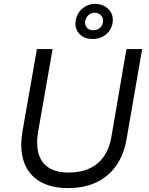

<svg xmlns="http://www.w3.org/2000/svg" viewBox="-20 -950 758 978"><path d="M95 -284 168 -700H248L175 -284Q163 -215 176.5 -167.5Q190 -120 228.5 -95.5Q267 -71 330 -71Q391 -71 436 -92Q481 -113 509 -153Q537 -193 547 -250L624 -700H704L625 -243Q611 -161 571 -105Q531 -49 469.5 -20.5Q408 8 327 8Q239 8 181.5 -26.5Q124 -61 101.5 -126.5Q79 -192 95 -284ZM366 -847Q373 -886 403.5 -909.5Q434 -933 473 -930Q514 -926 537 -898.5Q560 -871 553 -831Q546 -793 514.5 -770.5Q483 -748 441 -752Q402 -755 380.5 -782Q359 -809 366 -847ZM504 -835Q508 -855 497 -869Q486 -883 466 -885Q447 -886 432.5 -874.5Q418 -863 414 -843Q411 -824 421 -811Q431 -798 450 -796Q471 -795 486 -805.5Q501 -816 504 -835Z"/></svg>

Font: Fixel Italic Variable Display Thin
Style: Italic
Weight: 100
Italic angle: -10°
Designer: AlfaBravo + MacPaw
Foundry: Kyrylo Tkachov, Marchela Mozhyna, Serhii Makarenko, Maria Weinstein, Zakhar Kryvoshyya
Version: Version 1.210;Glyphs 3.2 (3217)